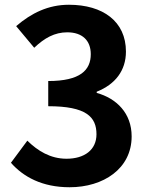

<svg xmlns="http://www.w3.org/2000/svg" viewBox="-20 -774 630 808"><path d="M273 14C415 14 534 -64 534 -200C534 -298 470 -360 387 -383V-388C465 -419 510 -477 510 -557C510 -684 413 -754 270 -754C183 -754 112 -719 48 -664L124 -573C167 -614 210 -638 263 -638C326 -638 362 -604 362 -546C362 -479 318 -433 183 -433V-327C343 -327 386 -282 386 -209C386 -143 335 -106 260 -106C192 -106 139 -139 95 -182L26 -89C78 -30 157 14 273 14Z"/></svg>

Font: Source Han Sans KR
Style: Bold
Weight: 700
Designer: Ryoko NISHIZUKA 西塚涼子 (kana, bopomofo & ideographs); Paul D. Hunt (Latin, Greek & Cyrillic); Sandoll Communications 산돌커뮤니
Foundry: Adobe
Version: Version 2.004;hotconv 1.0.118;makeotfexe 2.5.65603